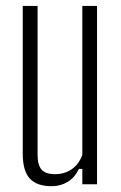

<svg xmlns="http://www.w3.org/2000/svg" viewBox="-20 -620 406 646"><path d="M153.5 6.5Q103.5 6.5 80 -19.5Q56.5 -45.5 56.5 -103V-600H106.5V-99Q106.5 -64 120.2 -49Q134 -34 165.5 -34Q197.5 -34 221.8 -51Q246 -68 257 -99V-600H306.5V0H257V-51.5H245.5Q231 -22 207.2 -7.8Q183.5 6.5 153.5 6.5Z"/></svg>

Font: Big Shoulders Text Thin ExtraLight
Style: Regular
Weight: 250
Version: Version 2.002